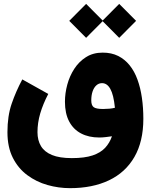

<svg xmlns="http://www.w3.org/2000/svg" viewBox="-20 -704 771 983"><path d="M503.9 -597.2 590.3 -510.3 676.8 -597.2 590.3 -684.1ZM334.5 -597.2 420.9 -510.3 507.3 -597.2 420.9 -684.1ZM568.4 -152.3Q556.2 -148.9 540 -147.5Q523.9 -146 507.8 -146Q472.2 -146 459.7 -155.3Q447.3 -164.6 447.3 -189.9Q447.3 -216.3 454.1 -236.1Q460.9 -255.9 473.4 -267.1Q485.8 -278.3 502.4 -278.3Q515.1 -278.3 525.6 -271.2Q536.1 -264.2 544.7 -249Q553.2 -233.9 559.1 -210Q564.9 -186 568.4 -152.3ZM553.2 -6.3Q541.5 27.8 518.1 53Q494.6 78.1 453.9 91.8Q413.1 105.5 347.7 105.5Q284.7 105.5 246.1 89.6Q207.5 73.7 189.7 43.9Q171.9 14.2 171.9 -27.3Q171.9 -75.2 186 -123.3Q200.2 -171.4 227.1 -223.1L94.2 -297.4Q61 -235.4 39.6 -172.6Q18.1 -109.9 18.1 -27.3Q18.1 49.3 45.7 103.8Q73.2 158.2 119.6 192.6Q166 227.1 222.9 243.2Q279.8 259.3 338.4 259.3Q453.6 259.3 537.8 219.2Q622.1 179.2 668 99.9Q713.9 20.5 713.9 -96.2Q713.9 -152.3 706.5 -203.4Q699.2 -254.4 683.8 -296.6Q668.5 -338.9 643.8 -369.6Q619.1 -400.4 585 -417.5Q550.8 -434.6 505.9 -434.6Q457 -434.6 420.9 -411.9Q384.8 -389.2 360.6 -352.1Q336.4 -314.9 324.5 -270.8Q312.5 -226.6 312.5 -183.1Q312.5 -123 334 -82.3Q355.5 -41.5 395 -20.8Q434.6 0 488.3 0Q503.9 0 522.2 -2.2Q540.5 -4.4 553.2 -6.3Z"/></svg>

Font: Estedad-VF-FD Black
Style: Regular
Weight: 900
Designer: Amin Abedi
Version: Version 4.000